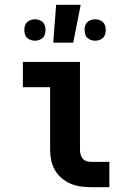

<svg xmlns="http://www.w3.org/2000/svg" viewBox="-20 -777 540 797"><path d="M358 0Q337 0 315 -3Q293 -6 273 -14.5Q253 -23 236 -37.5Q219 -52 208 -71Q197 -90 192.5 -111.5Q188 -133 188 -155V-415H75V-520H312V-155Q312 -145 314.5 -135.5Q317 -126 323.5 -118.5Q330 -111 339.5 -108Q349 -105 358 -105H434V0ZM201 -600 213 -757H315L284 -600ZM375 -608Q366 -608 357.5 -611Q349 -614 342.5 -620Q336 -626 333.5 -635Q331 -644 331 -653Q331 -661 333.5 -670Q336 -679 342.5 -685Q349 -691 357.5 -694Q366 -697 375 -697Q384 -697 392.5 -694Q401 -691 407.5 -685Q414 -679 416.5 -670Q419 -661 419 -653Q419 -644 416.5 -635Q414 -626 407.5 -620Q401 -614 392.5 -611Q384 -608 375 -608ZM125 -608Q116 -608 107.5 -611Q99 -614 92.5 -620Q86 -626 83.5 -635Q81 -644 81 -653Q81 -661 83.5 -670Q86 -679 92.5 -685Q99 -691 107.5 -694Q116 -697 125 -697Q134 -697 142.5 -694Q151 -691 157.5 -685Q164 -679 166.5 -670Q169 -661 169 -653Q169 -644 166.5 -635Q164 -626 157.5 -620Q151 -614 142.5 -611Q134 -608 125 -608Z"/></svg>

Font: Iosevka SS18 Extrabold
Style: Regular
Weight: 800
Monospace: yes
Designer: Belleve Invis
Foundry: Belleve Invis
Version: Version 25.1.1; ttfautohint (v1.8.4)